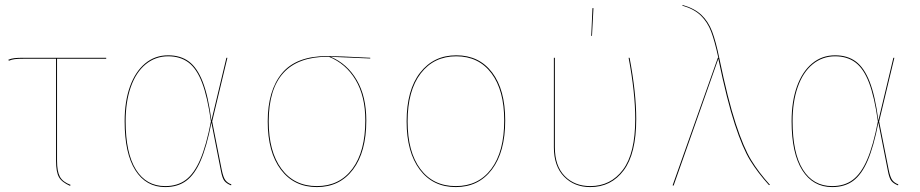

<svg xmlns="http://www.w3.org/2000/svg" viewBox="-20 -752 3743 781"><path d="M212 -513V-98Q212 -55 223.5 -33.5Q235 -12 267 0L265 4Q231 -11 219.5 -32Q208 -53 208 -98V-513H77Q53 -513 40.5 -511.5Q28 -510 16 -505L14 -509Q26 -514 39 -515.5Q52 -517 76 -517H412V-513Z M840 -262 901 -517H905L843 -258L882 -61Q888 -31 896.5 -19.5Q905 -8 921 -2L920 2Q902 -5 893 -16Q884 -27 878 -60L840 -253Q821 -156 796.5 -99Q772 -42 737.5 -16.5Q703 9 652 9Q574 9 530.5 -59.5Q487 -128 487 -259Q487 -339 508.5 -399.5Q530 -460 570 -493.5Q610 -527 664 -527Q714 -527 748 -502Q782 -477 804.5 -419.5Q827 -362 840 -262ZM491 -259Q491 -129 533 -62Q575 5 652 5Q702 5 736 -20.5Q770 -46 794.5 -103Q819 -160 838 -258Q824 -358 802 -415.5Q780 -473 746.5 -498Q713 -523 664 -523Q612 -523 572.5 -490.5Q533 -458 512 -398Q491 -338 491 -259Z M1486 -514 1325 -521Q1392 -493 1431 -426.5Q1470 -360 1470 -262Q1470 -134 1416 -62.5Q1362 9 1269 9Q1176 9 1122.5 -62Q1069 -133 1069 -258Q1069 -384 1127 -454Q1185 -524 1311 -524Q1353 -524 1486 -517ZM1318 -521H1312Q1073 -521 1073 -258Q1073 -135 1125 -65Q1177 5 1269 5Q1361 5 1413.5 -65.5Q1466 -136 1466 -262Q1466 -361 1426.5 -427Q1387 -493 1318 -521Z M2035 -262Q2035 -134 1981 -62.5Q1927 9 1834 9Q1741 9 1687.5 -62Q1634 -133 1634 -258Q1634 -386 1689 -456.5Q1744 -527 1836 -527Q1929 -527 1982 -457Q2035 -387 2035 -262ZM1638 -258Q1638 -134 1690 -64.5Q1742 5 1834 5Q1926 5 1978.5 -65Q2031 -135 2031 -262Q2031 -385 1979 -454Q1927 -523 1836 -523Q1745 -523 1691.5 -453.5Q1638 -384 1638 -258Z M2568 -268Q2568 -127 2517 -59Q2466 9 2381 9Q2316 9 2274.5 -33.5Q2233 -76 2233 -153V-517H2237V-153Q2237 -77 2277 -36Q2317 5 2381 5Q2464 5 2514 -61.5Q2564 -128 2564 -268Q2564 -374 2537 -517H2541Q2568 -374 2568 -268ZM2394 -719 2388 -606H2385L2390 -719Z M2906 -515Q2941 -346 2973 -248.5Q3005 -151 3035.5 -101Q3066 -51 3112 0L3108 1Q3062 -50 3031.5 -99.5Q3001 -149 2969 -246.5Q2937 -344 2902 -513L2720 3L2716 2L2900 -517H2902Q2887 -586 2872.5 -624Q2858 -662 2831 -688.5Q2804 -715 2756 -729V-732Q2805 -718 2833 -691.5Q2861 -665 2876.5 -624.5Q2892 -584 2906 -515Z M3553 -262 3614 -517H3618L3556 -258L3595 -61Q3601 -31 3609.5 -19.5Q3618 -8 3634 -2L3633 2Q3615 -5 3606 -16Q3597 -27 3591 -60L3553 -253Q3534 -156 3509.5 -99Q3485 -42 3450.5 -16.5Q3416 9 3365 9Q3287 9 3243.5 -59.5Q3200 -128 3200 -259Q3200 -339 3221.5 -399.5Q3243 -460 3283 -493.5Q3323 -527 3377 -527Q3427 -527 3461 -502Q3495 -477 3517.5 -419.5Q3540 -362 3553 -262ZM3204 -259Q3204 -129 3246 -62Q3288 5 3365 5Q3415 5 3449 -20.5Q3483 -46 3507.5 -103Q3532 -160 3551 -258Q3537 -358 3515 -415.5Q3493 -473 3459.5 -498Q3426 -523 3377 -523Q3325 -523 3285.5 -490.5Q3246 -458 3225 -398Q3204 -338 3204 -259Z"/></svg>

Font: FiraGO Four
Style: Regular
Weight: 100
Designer: bBox Type
Foundry: bBox Type GmbH
Version: Version 1.001